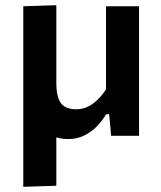

<svg xmlns="http://www.w3.org/2000/svg" viewBox="-20 -522 619 738"><path d="M69.5 196Q69.5 142 69.5 89.5Q69.5 37 69.5 -25V-272Q69.5 -320 69.5 -357.5Q69.5 -395 69.5 -428.5Q69.5 -462 69.5 -498L196.5 -502Q196.5 -466 196.5 -431Q196.5 -396 196.5 -360.5Q196.5 -325 196.5 -287V-201Q196.5 -152 213.2 -127Q230 -102 273.5 -102Q298 -102 318.5 -112.2Q339 -122.5 356.2 -139.8Q373.5 -157 387.5 -178.5V-287Q387.5 -344 387.5 -394.2Q387.5 -444.5 387.5 -498H514.5Q514.5 -462 514.5 -427.5Q514.5 -393 514.5 -355.2Q514.5 -317.5 514.5 -272V-174Q514.5 -135.5 514.5 -92.2Q514.5 -49 514.5 0H407Q405.5 -20.5 403.5 -41.5Q401.5 -62.5 399.5 -83H388Q374 -59 353.2 -37.2Q332.5 -15.5 304.5 -1.5Q276.5 12.5 242 12.5Q208 12.5 183.5 0.8Q159 -11 143 -36.5H196.5V-18.5Q196.5 38.5 196.5 88.2Q196.5 138 196.5 192Z"/></svg>

Font: Commissioner Thin SemiBold
Style: Regular
Weight: 600
Version: Version 1.000